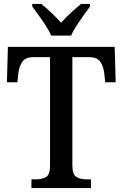

<svg xmlns="http://www.w3.org/2000/svg" viewBox="-20 -951 621 971"><path d="M139 0V-44H163Q192 -44 212.5 -55.5Q233 -67 233 -111V-662H150Q109 -662 93 -638.5Q77 -615 73 -582L68 -535H15L20 -714H560L565 -535H512L507 -582Q503 -615 487.5 -638.5Q472 -662 430 -662H346V-115Q346 -68 366.5 -56Q387 -44 416 -44H440V0ZM239 -771Q229 -794 212 -820.5Q195 -847 176 -873Q157 -899 143 -918V-931H189Q213 -912 240.5 -886Q268 -860 289 -836Q310 -860 338 -886Q366 -912 390 -931H435V-918Q421 -899 402.5 -873Q384 -847 366.5 -820.5Q349 -794 340 -771Z"/></svg>

Font: Noto Serif Tamil SemiCondensed Medium
Style: Italic
Weight: 500
Width: 4
Italic angle: -12°
Designer: Indian Type Foundry, Tom Grace, and the Monotype Design Team
Foundry: Monotype Imaging Inc.
Version: Version 2.003; ttfautohint (v1.8.4.7-5d5b)